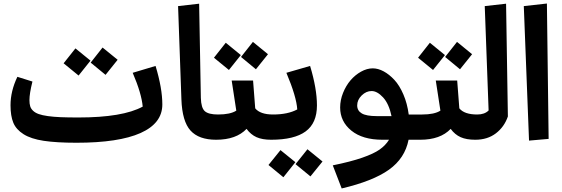

<svg xmlns="http://www.w3.org/2000/svg" viewBox="-20 -797 3208 1095"><path d="M650.9 -456.1 582 -370.1 497.1 -439.9 564.9 -525.9ZM496.1 -451.2 428.2 -366.2 342.8 -436 410.2 -521ZM867.2 -420.9Q905.8 -293.5 905.8 -201.2Q905.8 -93.8 781.5 -38.3Q657.2 17.1 416 17.1Q301.8 17.1 229.2 6.1Q156.7 -4.9 114.3 -31.7Q71.8 -58.6 55.9 -97.2Q40 -135.7 40 -196.8Q40 -277.3 79.1 -358.9L165 -332Q147.9 -263.7 147.9 -226.1Q147.9 -205.1 152.3 -190.7Q156.7 -176.3 169.2 -164.8Q181.6 -153.3 200.9 -146.5Q220.2 -139.6 252.4 -135Q284.7 -130.4 325.9 -128.7Q367.2 -127 426.8 -127Q680.2 -127 793.9 -189Q787.1 -264.6 736.8 -381.8Z M1014.6 -230 995.6 -762.2 1115.7 -775.9 1125.5 -238.8Q1127 -181.6 1148.2 -162.8Q1169.4 -144 1223.6 -144L1232.4 -63L1212.4 0Q1113.8 0 1066.4 -52.5Q1019 -105 1014.6 -230Z M1508.3 -487.8 1439.5 -401.9 1354.5 -472.2 1422.4 -558.1ZM1353.5 -482.9 1285.6 -397.9 1200.2 -467.8 1267.6 -553.2ZM1537.6 -144 1546.4 -63 1526.4 0Q1476.1 0 1443.1 -14.6Q1410.2 -29.3 1386.2 -62Q1327.1 0 1212.4 0L1192.4 -63L1223.6 -144Q1293.5 -144 1327.6 -166L1301.3 -337.9H1423.3L1435.5 -179.2Q1463.9 -144 1537.6 -144Z M1526.4 0 1506.3 -64.9 1537.6 -144Q1621.6 -144 1675.3 -172.9Q1670.9 -245.1 1613.3 -381.8L1748.5 -420.9Q1787.6 -291.5 1787.6 -195.8Q1787.6 -94.7 1722.9 -47.4Q1658.2 0 1526.4 0ZM1750.5 209 1665.5 139.2 1733.4 54.2 1819.3 124ZM1596.2 213.9 1511.2 144 1579.6 59.1 1664.6 127.9Z M2397 -61 2377 0H2310.1Q2289.6 105.5 2198.5 170.7Q2107.4 235.8 1928.7 277.8L1877.9 146Q1981 125 2046.1 102.3Q2111.3 79.6 2145 55.9Q2178.7 32.2 2198.7 0H2161.1Q2047.9 0 1983.9 -52Q1919.9 -104 1919.9 -184.1Q1919.9 -226.1 1936.5 -267.3Q1953.1 -308.6 1979.2 -339.1Q2005.4 -369.6 2039.1 -388.4Q2072.8 -407.2 2106 -407.2Q2136.2 -407.2 2168 -390.1Q2199.7 -373 2229 -341.6Q2258.3 -310.1 2280.5 -258.5Q2302.7 -207 2311 -144H2388.7ZM2128.9 -134.8H2212.9Q2198.2 -205.1 2164.8 -241.5Q2131.3 -277.8 2099.1 -277.8Q2068.4 -277.8 2042.7 -252.7Q2017.1 -227.5 2017.1 -195.8Q2017.1 -165.5 2043.5 -150.1Q2069.8 -134.8 2128.9 -134.8Z M2672.4 -487.8 2603.5 -401.9 2518.6 -472.2 2586.4 -558.1ZM2517.6 -482.9 2449.7 -397.9 2364.3 -467.8 2431.6 -553.2ZM2701.7 -144 2710.4 -63 2690.4 0Q2640.1 0 2607.2 -14.6Q2574.2 -29.3 2550.3 -62Q2491.2 0 2376.5 0L2356.4 -63L2387.7 -144Q2457.5 -144 2491.7 -166L2465.3 -337.9H2587.4L2599.6 -179.2Q2627.9 -144 2701.7 -144Z M2690.4 0 2670.4 -62 2701.7 -144Q2743.7 -144 2766.6 -167L2744.6 -762.2L2866.2 -775.9L2876.5 -132.8Q2856 -73.2 2808.1 -36.6Q2760.3 0 2690.4 0Z M3108.9 -4.9 2997.1 4.9 2967.3 -762.2 3099.1 -776.9Z"/></svg>

Font: FiraGO SemiBold
Style: Italic
Weight: 600
Italic angle: -8°
Designer: bBox Type GmbH
Foundry: bBox Type GmbH
Version: Version 1.001;PS 001.001;hotconv 1.0.88;makeotf.lib2.5.64775